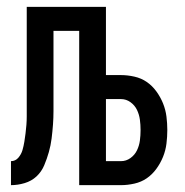

<svg xmlns="http://www.w3.org/2000/svg" viewBox="-20 -540 540 560"><path d="M12 0V-70Q25 -70 33.5 -80Q42 -90 45.5 -102Q49 -114 51 -126.5Q53 -139 54.5 -151Q56 -163 57 -175.5Q58 -188 58 -200.5Q58 -213 58 -226Q58 -239 58 -251V-520H289V-321H333Q352 -321 372 -316.5Q392 -312 408 -301Q424 -290 436 -273.5Q448 -257 455.5 -238.5Q463 -220 465.5 -200Q468 -180 468 -161Q468 -141 465.5 -121Q463 -101 455.5 -82.5Q448 -64 436 -47.5Q424 -31 408 -20Q392 -9 372 -4.5Q352 0 333 0H211V-450H136V-256Q136 -236 136 -216Q136 -196 134.5 -176Q133 -156 130.5 -136Q128 -116 122.5 -96.5Q117 -77 109 -58Q101 -39 86.5 -25.5Q72 -12 52 -6Q32 0 12 0ZM289 -70H333Q348 -70 360.5 -79Q373 -88 379.5 -101.5Q386 -115 388 -130Q390 -145 390 -161Q390 -176 388 -191Q386 -206 379.5 -219.5Q373 -233 360.5 -242Q348 -251 333 -251H289Z"/></svg>

Font: Iosevka Term
Style: Regular
Weight: 400
Monospace: yes
Designer: Belleve Invis
Foundry: Belleve Invis
Version: Version 30.0.1